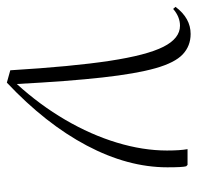

<svg xmlns="http://www.w3.org/2000/svg" viewBox="-28 -530 576 560"><g transform="rotate(90 260.0 -250.0)"><path d="M221 18 185 8Q174 -173 157.5 -281.5Q141 -390 116.5 -438.5Q92 -487 55 -487Q29 -487 6 -467L0 -474Q33 -518 79 -518Q114 -518 138.5 -495Q163 -472 179 -415.5Q195 -359 206 -260.5Q217 -162 225 -11Q286 -78 329.5 -152.5Q373 -227 396 -303Q419 -379 419 -449Q419 -468 418 -483Q417 -498 415 -509H461L465 -505Q468 -495 468 -450Q468 -335 404.5 -215Q341 -95 221 18Z"/></g></svg>

Font: Display Extralight
Style: Regular
Weight: 200
Designer: Latin by Veronika Burian and Jose Scaglione. Greek by Irene Vlachou. Cyrillic by Vera Evstafieva.
Foundry: TypeTogether
Version: Version 3.002